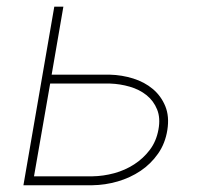

<svg xmlns="http://www.w3.org/2000/svg" viewBox="-20 -548 627 568"><path d="M132.8 -327.1H305.2Q340.8 -326.2 374.3 -315.7Q407.7 -305.2 432.1 -284.7Q456.5 -264.2 469 -233.9Q481.4 -203.6 475.1 -163.6Q468.8 -123.5 447.5 -93.3Q426.3 -63 395.8 -42.5Q365.2 -22 328.1 -11.2Q291 -0.5 253.4 0H49.3L140.6 -528.3H167.5ZM128.4 -300.8 80.6 -26.4H253.4Q285.6 -26.9 317.9 -35.6Q350.1 -44.4 377 -61.8Q403.8 -79.1 423.1 -104.5Q442.4 -129.9 448.7 -164.6Q455.1 -198.7 444.8 -224.1Q434.6 -249.5 413.6 -266.4Q392.6 -283.2 364 -291.5Q335.4 -299.8 305.7 -300.8Z"/></svg>

Font: Roboto Mono Thin
Style: Italic
Weight: 250
Designer: Google
Version: Version 2.000985; 2015; ttfautohint (v1.3)